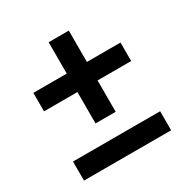

<svg xmlns="http://www.w3.org/2000/svg" viewBox="-149 -773 865 891"><g transform="rotate(-30 283.5 -328.0)"><path d="M229 -212V-380H50V-479H229V-647H337V-479H517V-380H337V-212ZM50 -9V-111H517V-9Z"/></g></svg>

Font: MuseoModerno Medium
Style: Regular
Weight: 500
Designer: Pablo Cosgaya, Héctor Gatti, Marcela Romero, and the Authors of The MuseoModerno Project.
Foundry: Omnibus-Type Team
Version: Version 1.001